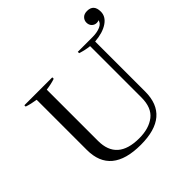

<svg xmlns="http://www.w3.org/2000/svg" viewBox="-211 -1034 1235 1235"><g transform="rotate(-45 406.0 -417.0)"><path d="M119 -213V-669Q73 -676 38 -688V-700H292V-687Q257 -675 211 -669V-203Q211 -27 411 -27Q499 -27 552.5 -68.5Q606 -110 606 -203V-670Q565 -674 524 -688V-700H659Q699 -700 728.5 -712.5Q758 -725 762 -750Q755 -745 743 -745Q723 -745 709.5 -758.5Q696 -772 696 -794Q696 -814 710.5 -829Q725 -844 752 -844Q812 -844 812 -778Q812 -733 768 -703.5Q724 -674 650 -668V-213Q650 10 388 10Q119 10 119 -213Z"/></g></svg>

Font: Trirong
Style: Regular
Weight: 400
Designer: Katatrad Team
Foundry: CadsonDemak
Version: Version 1.001